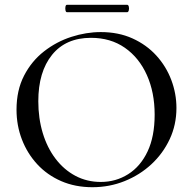

<svg xmlns="http://www.w3.org/2000/svg" viewBox="-20 -770 806 802"><path d="M366 12Q294 12 235.5 -13.5Q177 -39 135.5 -84Q94 -129 71.5 -187.5Q49 -246 49 -312Q49 -393 80.5 -454Q112 -515 164 -555.5Q216 -596 278 -616Q340 -636 401 -636Q475 -636 533.5 -609.5Q592 -583 633 -538Q674 -493 695.5 -436Q717 -379 717 -319Q717 -249 689 -189Q661 -129 612.5 -84Q564 -39 500.5 -13.5Q437 12 366 12ZM401 -10Q464 -10 515.5 -42.5Q567 -75 596.5 -137.5Q626 -200 626 -291Q626 -384 593.5 -456.5Q561 -529 501.5 -570.5Q442 -612 360 -612Q255 -612 197.5 -541Q140 -470 140 -347Q140 -276 158.5 -214.5Q177 -153 212 -107Q247 -61 295 -35.5Q343 -10 401 -10ZM260 -719Q255 -719 253.5 -727Q252 -735 253.5 -742.5Q255 -750 260 -750H511Q516 -750 518 -742.5Q520 -735 518 -727Q516 -719 511 -719Z"/></svg>

Font: Cormorant Garamond Light Medium
Style: Regular
Weight: 500
Version: Version 4.001